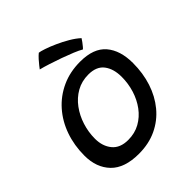

<svg xmlns="http://www.w3.org/2000/svg" viewBox="-202 -846 989 989"><g transform="rotate(-45 293.0 -351.5)"><path d="M238.5 15.4Q134.6 15.4 83.8 -37.1Q33.1 -89.6 33.1 -176.6Q33.1 -251.6 56 -316.7Q78.9 -381.8 122 -430.7Q165 -479.6 225.2 -507.2Q285.4 -534.9 359.9 -534.9Q457.6 -534.9 502.6 -482.2Q547.6 -429.4 547.6 -337.4Q547.6 -263.6 526.8 -199.7Q506 -135.8 466 -87.4Q426 -38.9 368.7 -11.8Q311.4 15.4 238.5 15.4ZM250.2 -74.1Q298.4 -74.1 336.5 -95.3Q374.6 -116.6 401.4 -152.8Q428.1 -188.9 442.2 -234.4Q456.2 -279.8 456.2 -328.2Q456.2 -386.2 429.2 -422.1Q402.1 -458.1 343 -458.1Q294.5 -458.1 255.7 -436.2Q216.9 -414.2 189.6 -377.1Q162.2 -340 147.7 -294Q133.1 -247.9 133.1 -200Q133.1 -145.2 162.4 -109.7Q191.6 -74.1 250.2 -74.1ZM241.9 -717.8Q252.4 -716.9 278.1 -708.3Q303.7 -699.8 335.9 -685.3Q368.2 -670.9 399 -652.8Q429.8 -634.7 450.8 -615.2Q446.6 -607.9 439 -597.9Q431.4 -587.9 424.5 -579.5Q417.6 -571.1 414.4 -569.1Q397.9 -578.9 369.1 -590.8Q340.3 -602.6 306.6 -614.7Q272.8 -626.8 240.6 -637.1Q208.4 -647.4 184.4 -653.4Q188.9 -658.9 197.8 -670.7Q206.8 -682.4 218.5 -695.3Q230.2 -708.3 241.9 -717.8Z"/></g></svg>

Font: Grandstander Thin
Style: Italic
Weight: 100
Italic angle: -15°
Designer: Tyler Finck
Foundry: Etcetera Type Co
Version: Version 1.200